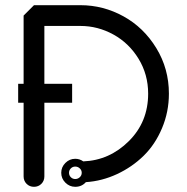

<svg xmlns="http://www.w3.org/2000/svg" viewBox="-20 -720 721 740"><path d="M253 -71Q260 -78 270 -78Q280 -78 287.5 -71Q295 -64 295 -54Q295 -44 287.5 -37Q280 -30 270 -30Q260 -30 253 -37Q246 -44 246 -54Q246 -64 253 -71ZM631 -359Q631 -455 582.5 -534.5Q534 -614 456 -657Q378 -700 290 -700H289H111L71 -660V-397H50V-324H71V-41Q71 -40 71 -40Q71 -23 82.5 -11.5Q94 0 111 0Q128 0 139.5 -11.5Q151 -23 151 -40Q151 -40 151 -41V-324H258V-397H151V-620H289Q290 -620 290 -620Q357 -620 417 -587Q477 -554 514 -493.5Q551 -433 551 -359Q551 -250 476.5 -176Q402 -102 301 -98Q287 -108 270 -108Q248 -108 232 -92Q216 -76 216 -54Q216 -32 232 -16Q248 0 270 0Q295 0 311 -18Q373 -22 431 -49Q489 -76 533.5 -119.5Q578 -163 604.5 -226Q631 -289 631 -359Z"/></svg>

Font: Sakbunderan
Style: Regular
Weight: 400
Version: Version 1.00